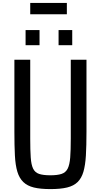

<svg xmlns="http://www.w3.org/2000/svg" viewBox="-20 -1186 694 1321"><path d="M327 115Q258 115 213 104Q168 93 140.5 66.5Q113 40 99.5 -4.5Q86 -49 82.5 -116.5Q79 -184 79 -279V-775H188V-233Q188 -152 191.5 -102Q195 -52 208 -25.5Q221 1 249 10.5Q277 20 327 20Q375 20 403.5 10.5Q432 1 445.5 -25.5Q459 -52 463 -102Q467 -152 467 -233V-775H575V-279Q575 -184 571 -116.5Q567 -49 554 -4.5Q541 40 514 66.5Q487 93 441.5 104Q396 115 327 115ZM156 -875V-979H252V-875ZM383 -875V-979H477V-875ZM188 -1088V-1166H440V-1088Z"/></svg>

Font: Farlight84_Sys_V01
Style: Regular
Weight: 400
Designer: Ryoko NISHIZUKA  (kana, bopomofo & ideographs); Paul D. Hunt (Latin, Greek & Cyrillic); Sandoll Communications , Soo-you
Foundry: Adobe
Version: Version 2.004;October 29, 2024;FontCreator 14.0.0.2814 64-bi